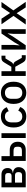

<svg xmlns="http://www.w3.org/2000/svg" viewBox="1742 -2312 583 4106"><g transform="rotate(-90 2033.0 -259.5)"><path d="M80 0V-519H353Q418 -519 455 -483.5Q492 -448 492 -388Q492 -289 388 -277V-272Q448 -268 479.5 -236Q511 -204 511 -153Q511 -87 470.5 -43.5Q430 0 362 0ZM181 -303H324Q353 -303 369 -318Q385 -333 385 -360V-383Q385 -410 369 -425Q353 -440 324 -440H181ZM181 -79H337Q368 -79 386 -95.5Q404 -112 404 -142V-167Q404 -197 386 -213.5Q368 -230 337 -230H181Z M644 0V-519H746V-342H880Q959 -342 1006.5 -296.5Q1054 -251 1054 -171Q1054 -90 1007 -45Q960 0 881 0ZM1134 0V-519H1237V0ZM746 -82H862Q947 -82 947 -151V-192Q947 -261 862 -261H746Z M1594 12Q1483 12 1421 -61Q1359 -134 1359 -260Q1359 -386 1421 -458.5Q1483 -531 1594 -531Q1743 -531 1793 -405L1708 -365Q1683 -445 1594 -445Q1533 -445 1500.5 -406.5Q1468 -368 1468 -305V-214Q1468 -151 1500.5 -112.5Q1533 -74 1594 -74Q1683 -74 1720 -160L1797 -118Q1745 12 1594 12Z M2101 -531Q2208 -531 2273 -457Q2338 -383 2338 -260Q2338 -136 2273.5 -62Q2209 12 2101 12Q1993 12 1928 -62Q1863 -136 1863 -260Q1863 -384 1928 -457.5Q1993 -531 2101 -531ZM2229 -217V-302Q2229 -371 2194.5 -408Q2160 -445 2101 -445Q2042 -445 2007 -408.5Q1972 -372 1972 -302V-217Q1972 -147 2007 -110.5Q2042 -74 2101 -74Q2160 -74 2194.5 -111Q2229 -148 2229 -217Z M2461 0V-519H2563V-308H2657L2747 -456Q2768 -492 2789.5 -505.5Q2811 -519 2844 -519H2895V-434H2836L2767 -321Q2752 -295 2740.5 -285Q2729 -275 2710 -270V-265Q2751 -259 2776 -214L2848 -85H2905V0H2844Q2812 0 2789 -15Q2766 -30 2745 -67L2657 -224H2563V0Z M3025 0V-519H3125V-258L3115 -135H3119L3182 -245L3368 -519H3461V0H3361V-261L3371 -384H3367L3304 -274L3118 0Z M3561 0 3746 -262 3567 -519H3686L3806 -336H3809L3931 -519H4043L3863 -265L4046 0H3927L3804 -192H3801L3672 0Z"/></g></svg>

Font: Anuphan Medium
Style: Regular
Weight: 500
Designer: Mike Abbink, Paul van der Laan, Pieter van Rosmalen, Mint Tantisuwanna
Foundry: Bold Monday; Cadson Demak
Version: Version 3.002;hotconv 1.0.109;makeotfexe 2.5.65596